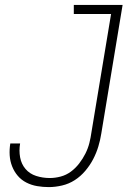

<svg xmlns="http://www.w3.org/2000/svg" viewBox="-20 -755 540 783"><path d="M179 8Q155 8 131.5 4Q108 0 87.5 -10.5Q67 -21 52.5 -38Q38 -55 29.5 -76.5Q21 -98 19.5 -121.5Q18 -145 22 -170H62Q57 -141 62 -113.5Q67 -86 84 -66Q101 -46 127.5 -37.5Q154 -29 183 -29Q205 -29 227.5 -35Q250 -41 269 -55Q288 -69 303 -88.5Q318 -108 328.5 -129Q339 -150 344.5 -172Q350 -194 353 -216L433 -698H281V-735H480L393 -210Q389 -184 381 -157.5Q373 -131 360 -106Q347 -81 328 -58.5Q309 -36 285 -20.5Q261 -5 233 1.5Q205 8 179 8Z"/></svg>

Font: Iosevka Term Curly XLt Obl
Style: Regular
Weight: 200
Italic angle: -9°
Designer: Belleve Invis
Foundry: Belleve Invis
Version: Version 32.3.0